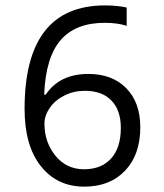

<svg xmlns="http://www.w3.org/2000/svg" viewBox="-20 -780 612 717"><path d="M453.1 -752V-683.6Q418.5 -694.8 371.1 -694.8Q262.2 -694.8 206.3 -630.1Q150.4 -565.4 145 -426.8H150.9Q202.6 -503.9 310.1 -503.9Q398.9 -503.9 451.4 -450.7Q503.9 -397.5 503.9 -304.7Q503.9 -202.6 447.3 -142.8Q390.6 -83 294.9 -83Q193.4 -83 132.6 -159.4Q71.8 -235.8 71.8 -373.5Q71.8 -759.8 372.1 -759.8Q416.5 -759.8 453.1 -752ZM431.2 -302.7Q431.2 -368.2 396.2 -404.5Q361.3 -440.9 296.9 -440.9Q254.9 -440.9 220 -423.1Q185.1 -405.3 165.5 -376.7Q146 -348.1 146 -317.9Q146 -249 187 -198.5Q228 -147.9 293.9 -147.9Q358.4 -147.9 394.8 -188Q431.2 -228 431.2 -302.7Z"/></svg>

Font: Noto Sans Oriya UI
Style: Regular
Weight: 400
Designer: Monotype Design Team
Foundry: Monotype Imaging Inc.
Version: Version 1.01